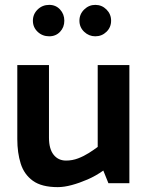

<svg xmlns="http://www.w3.org/2000/svg" viewBox="-20 -752 607 788"><path d="M381 -485V-149Q365 -137 344.5 -124Q324 -111 300.5 -102Q277 -93 251 -93Q219 -93 200 -117Q181 -141 181 -187V-485H51V-181Q51 -125 65 -80.5Q79 -36 115 -10Q151 16 217 16Q243 16 274.5 7.5Q306 -1 339.5 -15.5Q373 -30 404 -52L425 0H511V-485ZM182 -603Q209 -603 226.5 -621.5Q244 -640 244 -667Q244 -694 226.5 -713Q209 -732 182 -732Q154 -732 134.5 -713Q115 -694 115 -667Q115 -640 134.5 -621.5Q154 -603 182 -603ZM371 -603Q398 -603 417 -621.5Q436 -640 436 -667Q436 -694 417 -713Q398 -732 371 -732Q345 -732 325.5 -713Q306 -694 306 -667Q306 -640 325.5 -621.5Q345 -603 371 -603Z"/></svg>

Font: Catamaran
Style: Bold
Weight: 700
Designer: Pria Ravichandran
Version: Version 2.000